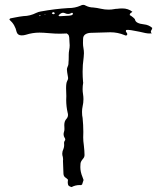

<svg xmlns="http://www.w3.org/2000/svg" viewBox="-20 -760 651 783"><path d="M272 2.9Q259.3 -0.5 257.8 -6.3Q256.3 -12.2 256.3 -17.1L257.3 -27.3L254.4 -29.8Q252 -32.2 249.5 -34.2Q239.3 -39.6 238.8 -51.3L236.8 -104L237.3 -110.4Q237.3 -115.2 236.3 -119.6Q233.9 -126.5 233.9 -133.3Q233.9 -143.1 238.8 -152.8Q241.7 -160.2 241.7 -168.5L241.2 -177.2Q241.2 -182.1 243.7 -185.3Q246.1 -188.5 246.1 -190.9Q246.1 -194.8 243.7 -197.8Q239.3 -204.6 239.3 -212.4Q239.3 -217.3 241 -222.4Q242.7 -227.5 242.7 -232.4V-237.8L242.2 -250Q242.2 -266.6 251.5 -275.9Q257.3 -282.7 257.3 -291.5Q257.3 -295.9 255.9 -300.3Q250 -326.2 250 -352.1L250.5 -368.2Q249.5 -380.4 249.5 -399.9Q249.5 -421.4 253.7 -429Q257.8 -436.5 257.8 -440.9L257.3 -445.3Q252.9 -469.2 252.9 -476.6Q252.9 -480.5 254.4 -484.4Q259.3 -493.7 259.3 -503.4V-505.4Q260.3 -512.7 260.3 -529.3V-536.1Q260.3 -546.4 262.2 -556.2Q264.2 -565.9 264.2 -575.2Q264.2 -581.1 263.4 -587.6Q262.7 -594.2 262.7 -601.1Q262.7 -607.9 261 -613.8Q259.3 -619.6 252.4 -623.5Q238.8 -622.6 225.1 -622.6Q204.6 -622.6 183.6 -624.5Q155.3 -627 141.1 -627Q112.8 -627 85.4 -618.2Q77.1 -615.7 68.4 -615.7Q52.2 -615.7 47.9 -629.4Q41.5 -659.7 19 -679.2L18.6 -681.2Q19 -682.1 20.3 -683.6Q21.5 -685.1 22.5 -685.1Q32.7 -686.5 42.5 -689Q59.1 -692.4 75.7 -694.3Q103 -694.8 127.9 -707.5Q137.2 -711.9 147 -713.4H147.5Q202.6 -723.6 258.3 -727.1H260.7Q285.6 -727.1 308.1 -736.8Q314 -740.2 319.3 -740.2Q325.2 -740.2 330.1 -736.8Q344.7 -729.5 359.9 -729.5Q375.5 -728 391.1 -724.4Q406.7 -720.7 422.9 -720.7Q435.1 -720.7 447.3 -723.1Q450.7 -724.1 457.5 -724.1Q468.3 -725.6 479 -725.6Q502.9 -725.6 520 -711.9Q518.6 -710.9 516.4 -709.2Q514.2 -707.5 512.2 -706.1Q510.3 -704.6 510 -702.6Q509.8 -700.7 508.8 -698.7Q514.6 -695.8 522.9 -689L523.4 -688.5Q530.3 -683.1 530.8 -679.2Q534.2 -664.1 567.4 -660.6Q586.4 -658.7 600.6 -646.5V-645Q600.6 -641.6 597.9 -637.9Q595.2 -634.3 595.2 -630.4Q595.2 -627.4 599.1 -624L587.9 -623.5Q577.1 -623.5 549.8 -630.4L537.1 -632.8Q510.7 -638.2 502.4 -638.2L494.6 -637.7Q493.2 -635.3 493.2 -632.8Q493.2 -630.9 496.1 -627.4Q499 -624 499 -621.1Q499 -615.2 493.2 -615.2Q490.7 -615.2 488.3 -616.7Q460.4 -628.4 429.7 -628.4Q414.1 -628.4 347.2 -626Q318.8 -623 318.8 -601.1Q318.4 -594.2 318.4 -584.5Q318.4 -574.2 320.3 -564Q322.3 -553.7 322.3 -543Q322.3 -535.2 321.3 -527.3Q320.8 -525.4 320.8 -522.5Q316.9 -495.1 316.9 -467.8Q316.9 -446.3 318.8 -425.3L319.3 -422.9Q316.9 -409.7 316.9 -396.5Q316.9 -386.7 318.6 -376.2Q320.3 -365.7 320.3 -355.5Q320.3 -340.8 316.9 -326.2Q314.5 -315.4 314.5 -303.7Q314.5 -288.1 316.9 -278.8Q319.8 -250 319.8 -221.7L319.3 -199.7Q319.3 -184.6 321.8 -168.5Q324.7 -144 324.7 -127.9Q324.7 -119.1 318.4 -112.3Q309.1 -101.6 308.3 -92.8Q307.6 -84 307.6 -78.6Q307.6 -59.1 316.4 -38.1L320.8 -25.9Q319.3 -21.5 317.9 -17.1Q316.4 -12.7 314.9 -7.8Q314 -6.8 310.5 -4.9L306.2 -5.4Q287.1 -5.4 272 2.9ZM222.2 -693.8 231.4 -694.3Q269.5 -695.3 274.9 -699.2Q277.3 -701.2 277.3 -706.5L273.4 -708Q265.6 -703.1 257.3 -703.1Q251 -703.1 244.1 -706.5Q240.2 -708 236.8 -708Q228.5 -708 218.3 -696.8Q221.7 -693.8 222.2 -693.8ZM197.8 -702.1Q203.1 -702.1 203.1 -706.1Q203.1 -707.5 201.2 -709Q199.2 -710.4 197.3 -710.4Q193.8 -710.4 191.4 -705.6Q194.8 -702.1 197.8 -702.1ZM142.6 -693.8 145.5 -696.8 142.1 -698.2 140.1 -697.3ZM162.6 -699.7 165 -700.2Q164.6 -700.2 164.6 -701.2Q164.6 -702.1 163.6 -702.1L162.1 -701.7Z"/></svg>

Font: Kurland
Style: Regular
Weight: 400
Designer: GGBot
Version: 0.22